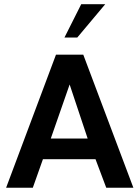

<svg xmlns="http://www.w3.org/2000/svg" viewBox="-20 -886 658 906"><path d="M8.8 0 244.1 -627.9H373L609.4 0H481.4L430.7 -134.8H182.6L134.8 0ZM219.7 -232.4H393.6L308.6 -487.3ZM284.2 -709 363.3 -866.2H476.6L344.7 -709Z"/></svg>

Font: Padauk Book
Style: Bold
Weight: 700
Designer: Debbi Hosken, Becca Hirsbrunner Spalinger
Foundry: SIL International
Version: Version 5.000